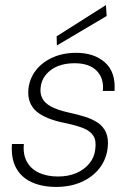

<svg xmlns="http://www.w3.org/2000/svg" viewBox="-20 -724 517 756"><path d="M201 12Q145 12 104 -7Q63 -26 43 -63.5Q23 -101 27 -157H74Q70 -117 85.5 -88Q101 -59 133 -44Q165 -29 208 -29Q249 -29 280.5 -42.5Q312 -56 332 -80.5Q352 -105 355 -136Q360 -170 347.5 -189.5Q335 -209 306.5 -220Q278 -231 234 -240Q199 -247 171 -258Q143 -269 124.5 -284.5Q106 -300 97.5 -322.5Q89 -345 92 -375Q97 -416 121.5 -447.5Q146 -479 187 -497.5Q228 -516 280 -516Q351 -516 393.5 -478Q436 -440 431 -366H385Q390 -415 361 -445Q332 -475 274 -475Q216 -475 180 -448Q144 -421 140 -379Q137 -356 146.5 -337Q156 -318 181 -304.5Q206 -291 250 -281Q284 -274 314 -264.5Q344 -255 365.5 -240.5Q387 -226 397.5 -202Q408 -178 404 -142Q399 -97 372 -62Q345 -27 301 -7.5Q257 12 201 12ZM204 -545 203 -581 397 -704 400 -661Z"/></svg>

Font: DM Sans ExtraLight
Style: Italic
Weight: 250
Italic angle: -10°
Designer: Colophon Foundry, Jonny Pinhorn
Foundry: Colophon Foundry
Version: Version 4.004;gftools[0.9.30]